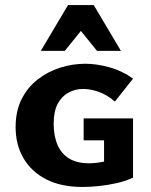

<svg xmlns="http://www.w3.org/2000/svg" viewBox="-20 -734 598 762"><path d="M308 8Q222 8 163 -22.5Q104 -53 73 -106.5Q42 -160 42 -229Q42 -294 66 -341Q90 -388 130 -419Q170 -450 219 -465.5Q268 -481 319 -481Q363 -481 414 -467Q465 -453 508 -422L436 -331Q406 -357 373 -369Q340 -381 309 -381Q279 -381 252 -366.5Q225 -352 209 -322Q193 -292 193 -243Q193 -194 208.5 -158.5Q224 -123 255 -104.5Q286 -86 333 -86Q358 -86 387 -91.5Q416 -97 443 -107L393 -30V-177H312V-264H508V-29Q478 -15 442 -7Q406 1 371.5 4.5Q337 8 308 8ZM365 -532 277 -641 250 -714H352L460 -532ZM142 -532 250 -714H352L326 -642L237 -532Z"/></svg>

Font: Ysabeau SC ExtraBold
Style: Regular
Weight: 800
Designer: Christian Thalmann (Catharsis Fonts)
Version: Version 2.001;gftools[0.9.30]; featfreeze: smcp